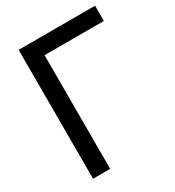

<svg xmlns="http://www.w3.org/2000/svg" viewBox="-175 -832 857 938"><g transform="rotate(-30 253.5 -363.5)"><path d="M504.9 -641.1H170.4V0H73.7V-727.1H504.9Z"/></g></svg>

Font: IranNastaliq
Style: Regular
Weight: 400
Designer: Hossein Zahedi
Version: Version 1.5